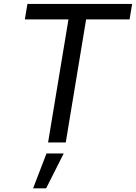

<svg xmlns="http://www.w3.org/2000/svg" viewBox="-20 -748 714 1008"><path d="M110.4 -646 124 -727.5H673.8L660.2 -646H432.1L325.2 0H232.4L339.4 -646ZM153.8 240.7 224.1 57.6H314.5L222.2 240.7Z"/></svg>

Font: Inter
Style: Italic
Weight: 400
Italic angle: -9.3988°
Designer: Rasmus Andersson
Foundry: rsms
Version: Version 4.001;git-66647c0bb